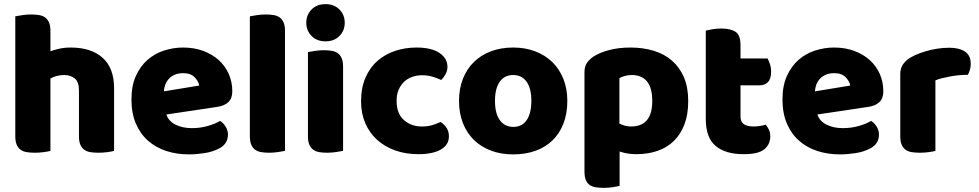

<svg xmlns="http://www.w3.org/2000/svg" viewBox="-20 -731 4735 929"><path d="M532 -1Q522 2 500.5 5Q479 8 456 8Q434 8 416.5 5Q399 2 387 -7Q375 -16 368.5 -31.5Q362 -47 362 -72V-294Q362 -335 341.5 -351.5Q321 -368 291 -368Q271 -368 253 -363Q235 -358 224 -351V-1Q214 2 192.5 5Q171 8 148 8Q126 8 108.5 5Q91 2 79 -7Q67 -16 60.5 -31.5Q54 -47 54 -72V-652Q65 -654 86.5 -657.5Q108 -661 130 -661Q152 -661 169.5 -658Q187 -655 199 -646Q211 -637 217.5 -621.5Q224 -606 224 -581V-483Q237 -488 263.5 -494.5Q290 -501 322 -501Q421 -501 476.5 -451.5Q532 -402 532 -304Z M894 16Q835 16 784.5 -0.5Q734 -17 696.5 -50Q659 -83 637.5 -133Q616 -183 616 -250Q616 -316 637.5 -363.5Q659 -411 694 -441.5Q729 -472 774 -486.5Q819 -501 866 -501Q919 -501 962.5 -485Q1006 -469 1037.5 -441Q1069 -413 1086.5 -374Q1104 -335 1104 -289Q1104 -255 1085 -237Q1066 -219 1032 -214L785 -177Q796 -144 830 -127.5Q864 -111 908 -111Q949 -111 985.5 -121.5Q1022 -132 1045 -146Q1061 -136 1072 -118Q1083 -100 1083 -80Q1083 -35 1041 -13Q1009 4 969 10Q929 16 894 16ZM866 -377Q842 -377 824.5 -369Q807 -361 796 -348.5Q785 -336 779.5 -320.5Q774 -305 773 -289L944 -317Q941 -337 922 -357Q903 -377 866 -377Z M1359 -1Q1348 1 1326.5 4.5Q1305 8 1283 8Q1261 8 1243.5 5Q1226 2 1214 -7Q1202 -16 1195.5 -31.5Q1189 -47 1189 -72V-652Q1200 -654 1221.5 -657.5Q1243 -661 1265 -661Q1287 -661 1304.5 -658Q1322 -655 1334 -646Q1346 -637 1352.5 -621.5Q1359 -606 1359 -581Z M1462 -621Q1462 -659 1487.5 -685Q1513 -711 1555 -711Q1597 -711 1622.5 -685Q1648 -659 1648 -621Q1648 -583 1622.5 -557Q1597 -531 1555 -531Q1513 -531 1487.5 -557Q1462 -583 1462 -621ZM1640 -1Q1629 1 1607.5 4.5Q1586 8 1564 8Q1542 8 1524.5 5Q1507 2 1495 -7Q1483 -16 1476.5 -31.5Q1470 -47 1470 -72V-479Q1481 -481 1502.5 -484.5Q1524 -488 1546 -488Q1568 -488 1585.5 -485Q1603 -482 1615 -473Q1627 -464 1633.5 -448.5Q1640 -433 1640 -408Z M2022 -367Q1997 -367 1974.5 -359Q1952 -351 1935.5 -335.5Q1919 -320 1909 -297Q1899 -274 1899 -243Q1899 -181 1934.5 -150Q1970 -119 2021 -119Q2051 -119 2073 -126Q2095 -133 2112 -141Q2132 -127 2142 -110.5Q2152 -94 2152 -71Q2152 -30 2113 -7.5Q2074 15 2005 15Q1942 15 1891 -3.5Q1840 -22 1803.5 -55.5Q1767 -89 1747 -136Q1727 -183 1727 -240Q1727 -306 1748.5 -355.5Q1770 -405 1807 -437Q1844 -469 1892.5 -485Q1941 -501 1995 -501Q2067 -501 2106 -475Q2145 -449 2145 -408Q2145 -389 2136 -372.5Q2127 -356 2115 -344Q2098 -352 2074 -359.5Q2050 -367 2022 -367Z M2725 -243Q2725 -181 2706 -132.5Q2687 -84 2652.5 -51Q2618 -18 2570 -1Q2522 16 2463 16Q2404 16 2356 -2Q2308 -20 2273.5 -53.5Q2239 -87 2220 -135Q2201 -183 2201 -243Q2201 -302 2220 -350Q2239 -398 2273.5 -431.5Q2308 -465 2356 -483Q2404 -501 2463 -501Q2522 -501 2570 -482.5Q2618 -464 2652.5 -430.5Q2687 -397 2706 -349Q2725 -301 2725 -243ZM2375 -243Q2375 -182 2398.5 -149.5Q2422 -117 2464 -117Q2506 -117 2528.5 -150Q2551 -183 2551 -243Q2551 -303 2528 -335.5Q2505 -368 2463 -368Q2421 -368 2398 -335.5Q2375 -303 2375 -243Z M3031 -501Q3091 -501 3142.5 -485.5Q3194 -470 3231 -438Q3268 -406 3289 -357.5Q3310 -309 3310 -242Q3310 -178 3292 -130Q3274 -82 3241 -49.5Q3208 -17 3161.5 -1Q3115 15 3058 15Q3015 15 2978 2V168Q2968 171 2946 174.5Q2924 178 2901 178Q2879 178 2861.5 175Q2844 172 2832 163Q2820 154 2814 138.5Q2808 123 2808 98V-382Q2808 -409 2819.5 -426Q2831 -443 2851 -457Q2882 -477 2928 -489Q2974 -501 3031 -501ZM3033 -119Q3136 -119 3136 -242Q3136 -306 3110.5 -337Q3085 -368 3037 -368Q3018 -368 3003 -363.5Q2988 -359 2977 -353V-133Q2989 -127 3003 -123Q3017 -119 3033 -119Z M3563 -167Q3563 -141 3579.5 -130Q3596 -119 3626 -119Q3641 -119 3657 -121.5Q3673 -124 3685 -128Q3694 -117 3700.5 -103.5Q3707 -90 3707 -71Q3707 -33 3678.5 -9Q3650 15 3578 15Q3490 15 3442.5 -25Q3395 -65 3395 -155V-583Q3406 -586 3426.5 -589.5Q3447 -593 3470 -593Q3514 -593 3538.5 -577.5Q3563 -562 3563 -512V-448H3694Q3700 -437 3705.5 -420.5Q3711 -404 3711 -384Q3711 -349 3695.5 -333.5Q3680 -318 3654 -318H3563Z M4044 16Q3985 16 3934.5 -0.5Q3884 -17 3846.5 -50Q3809 -83 3787.5 -133Q3766 -183 3766 -250Q3766 -316 3787.5 -363.5Q3809 -411 3844 -441.5Q3879 -472 3924 -486.5Q3969 -501 4016 -501Q4069 -501 4112.5 -485Q4156 -469 4187.5 -441Q4219 -413 4236.5 -374Q4254 -335 4254 -289Q4254 -255 4235 -237Q4216 -219 4182 -214L3935 -177Q3946 -144 3980 -127.5Q4014 -111 4058 -111Q4099 -111 4135.5 -121.5Q4172 -132 4195 -146Q4211 -136 4222 -118Q4233 -100 4233 -80Q4233 -35 4191 -13Q4159 4 4119 10Q4079 16 4044 16ZM4016 -377Q3992 -377 3974.5 -369Q3957 -361 3946 -348.5Q3935 -336 3929.5 -320.5Q3924 -305 3923 -289L4094 -317Q4091 -337 4072 -357Q4053 -377 4016 -377Z M4506 -1Q4496 2 4474.5 5Q4453 8 4430 8Q4408 8 4390.5 5Q4373 2 4361 -7Q4349 -16 4342.5 -31.5Q4336 -47 4336 -72V-372Q4336 -395 4344.5 -411.5Q4353 -428 4369 -441Q4385 -454 4408.5 -464.5Q4432 -475 4459 -483Q4486 -491 4515 -495.5Q4544 -500 4573 -500Q4621 -500 4649 -481.5Q4677 -463 4677 -421Q4677 -407 4673 -393.5Q4669 -380 4663 -369Q4642 -369 4620 -367Q4598 -365 4577 -361Q4556 -357 4537.5 -352.5Q4519 -348 4506 -342Z"/></svg>

Font: Baloo
Style: Regular
Weight: 400
Designer: Sarang Kulkarni and Ek Type
Foundry: Ek Type
Version: Version 1.100;PS 1.000;hotconv 1.0.88;makeotf.lib2.5.647800;